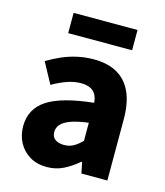

<svg xmlns="http://www.w3.org/2000/svg" viewBox="-106 -766 738 859"><g transform="rotate(15 263.5 -336.5)"><path d="M189.8 12Q144.5 12 111.2 -8Q78 -27.9 59.7 -61.8Q41.5 -95.7 41.5 -137.6Q41.5 -217.8 107.9 -261.4Q174.4 -305 321.4 -320.5Q319.9 -341.6 311.7 -357.2Q303.4 -372.9 286.5 -381.5Q269.5 -390.1 242.6 -390.1Q211.7 -390.1 179.7 -379Q147.7 -368 111.4 -347.4L59.3 -443.4Q90.8 -462.6 125 -477.4Q159.2 -492.2 195.8 -500.1Q232.4 -508 271.4 -508Q334.6 -508 378.5 -483.5Q422.3 -459 445.3 -409.3Q468.4 -359.6 468.4 -283.3V0H348.2L337.9 -50.6H333.9Q302.2 -23.2 267.1 -5.6Q232.1 12 189.8 12ZM239.2 -103.3Q264.2 -103.3 283.2 -114.1Q302.3 -124.9 321.4 -144.3V-228.2Q269 -221.3 238.7 -210Q208.4 -198.6 195.5 -183.2Q182.6 -167.8 182.6 -149Q182.6 -125.8 198.2 -114.5Q213.7 -103.3 239.2 -103.3ZM128.5 -591.5V-685.4H424.5V-591.5Z"/></g></svg>

Font: SourceSans3VF
Style: Regular
Weight: 200
Designer: Paul D. Hunt
Foundry: Adobe
Version: Version 3.052;hotconv 1.1.0;makeotfexe 2.6.0